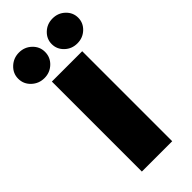

<svg xmlns="http://www.w3.org/2000/svg" viewBox="-356 -1000 1056 1056"><g transform="rotate(-45 172.5 -471.5)"><path d="M57 -700H293V0H57ZM146 -842Q146 -800 115.5 -771Q85 -742 42 -742Q-1 -742 -32 -771Q-63 -800 -63 -842Q-63 -883 -32 -912Q-1 -941 42 -941Q85 -941 115.5 -912Q146 -883 146 -842ZM408 -846Q408 -806 378 -777.5Q348 -749 305 -749Q262 -749 232 -777.5Q202 -806 202 -846Q202 -886 232 -914.5Q262 -943 305 -943Q348 -943 378 -914.5Q408 -886 408 -846Z"/></g></svg>

Font: AtCorfu Sans
Style: AtCorfu Sans Black
Weight: 900
Designer: Kostas Teopoulos
Foundry: Kostas Teopoulos
Version: Version 1.00 July 8, 2025, initial release